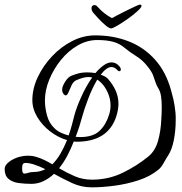

<svg xmlns="http://www.w3.org/2000/svg" viewBox="-51 -757 783 825"><path d="M703 -273Q704 -265 704 -256.5Q704 -248 704 -240Q704 -197 696 -155.5Q688 -114 671 -88Q664 -78 653 -58Q642 -38 631 -29Q595 1 544.5 17.5Q494 34 441 41Q388 48 344 48Q298 48 258.5 29.5Q219 11 181 -10Q161 9 136.5 21Q112 33 84 33Q56 33 29.5 29.5Q3 26 -14 12Q-31 -2 -31 -31Q-31 -47 -12 -61.5Q7 -76 32 -83Q40 -85 49 -86.5Q58 -88 70 -88Q78 -88 86 -87Q94 -86 104 -83Q122 -78 139.5 -69.5Q157 -61 174 -51Q194 -71 209.5 -98Q225 -125 237 -155Q199 -166 165 -192Q131 -218 109.5 -253.5Q88 -289 88 -327Q88 -376 111 -425Q134 -474 172.5 -515Q211 -556 259 -580.5Q307 -605 358 -605Q436 -605 501.5 -579.5Q567 -554 614.5 -501.5Q662 -449 684 -369Q688 -356 694 -330.5Q700 -305 703 -273ZM642 -243Q643 -257 643.5 -270.5Q644 -284 644 -297Q644 -322 641 -343Q638 -364 629 -378Q621 -391 617 -404Q613 -417 607 -433Q601 -449 585 -469Q563 -498 535.5 -515Q508 -532 485 -551Q463 -570 435 -577.5Q407 -585 367 -585Q323 -585 282.5 -561.5Q242 -538 210.5 -499Q179 -460 160.5 -414.5Q142 -369 142 -325Q142 -295 151 -261Q160 -227 185 -204Q197 -193 212.5 -186Q228 -179 244 -175Q252 -198 258 -220.5Q264 -243 269 -263Q278 -296 298.5 -341.5Q319 -387 345 -424Q341 -425 337 -425.5Q333 -426 329 -426Q316 -426 303 -422Q290 -418 276 -412Q264 -406 256.5 -390.5Q249 -375 243.5 -361Q238 -347 231 -347Q228 -347 223 -352Q216 -360 216 -372Q216 -381 220.5 -390.5Q225 -400 231 -409Q242 -426 257 -432Q272 -438 291 -443Q306 -446 323 -446Q341 -446 359 -443Q376 -463 394 -476Q412 -489 428 -489Q448 -489 462 -472Q468 -466 468 -458Q468 -451 462 -451Q457 -451 451 -458Q440 -469 428 -469Q417 -469 405 -460Q393 -451 382 -436Q405 -428 413 -418Q435 -393 446.5 -366.5Q458 -340 458 -311Q458 -287 449 -258Q414 -148 278 -148Q275 -148 272 -148.5Q269 -149 266 -149Q254 -118 238.5 -88.5Q223 -59 203 -34Q235 -15 269.5 0Q304 15 344 15Q415 15 476 -14.5Q537 -44 587 -85Q616 -109 628 -151.5Q640 -194 642 -243ZM418 -265Q424 -285 424 -303Q424 -332 412.5 -358Q401 -384 385 -400Q376 -409 367 -415Q345 -378 327.5 -331.5Q310 -285 302 -255Q297 -236 290 -214Q283 -192 274 -169Q279 -169 284 -168.5Q289 -168 293 -168Q349 -168 377 -195Q405 -222 418 -265ZM144 -30Q120 -42 93 -51Q72 -57 61 -57Q49 -57 46.5 -50.5Q44 -44 44 -35Q44 -21 46.5 -16Q49 -11 54 -11Q60 -11 70.5 -14.5Q81 -18 95 -18Q109 -18 121.5 -21.5Q134 -25 144 -30ZM557 -731Q556 -724 539 -708.5Q522 -693 498 -676Q474 -659 453.5 -647Q433 -635 426 -635Q418 -635 401.5 -649Q385 -663 370 -679.5Q355 -696 349 -703Q342 -712 342 -723Q344 -735 354 -735H356Q361 -735 364 -732Q367 -729 370 -726Q396 -697 430 -679Q435 -682 452 -691Q469 -700 490.5 -710.5Q512 -721 529 -729Q546 -737 549 -737Q558 -737 557 -731Z"/></svg>

Font: Ingrid Darling
Style: Regular
Weight: 400
Designer: Robert E. Leuschke
Foundry: Robert E. Leuschke
Version: Version 1.010; ttfautohint (v1.8.3)